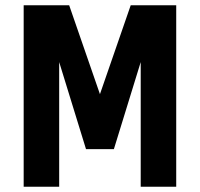

<svg xmlns="http://www.w3.org/2000/svg" viewBox="-20 -710 759 730"><path d="M70 0V-690H243L360 -352L477 -690H650V0H515V-474L413 -143H307L205 -474V0Z"/></svg>

Font: Radio Canada Condensed
Style: Bold
Weight: 700
Width: 3
Designer: Charles Daoud, Etienne Aubert Bonn, Alexandre Saumier Demers, Jacques Le Bailly
Foundry: Radio-Canada
Version: Version 2.104; ttfautohint (v1.8.4.7-5d5b);gftools[0.9.28.de